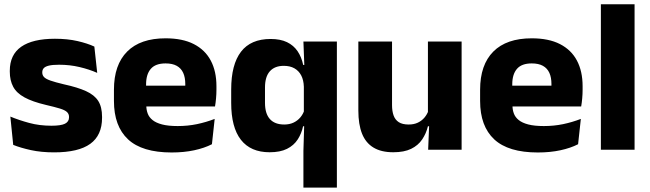

<svg xmlns="http://www.w3.org/2000/svg" viewBox="-20 -680 2954 872"><path d="M226 12Q167.5 12 120.5 1.8Q73.5 -8.5 40 -22L27 -150.5Q65.5 -134.5 112.2 -121.8Q159 -109 213.5 -109Q257 -109 275.2 -118.2Q293.5 -127.5 293.5 -147V-149Q293.5 -162.5 284.2 -171.2Q275 -180 252.2 -187Q229.5 -194 188.5 -203.5Q127 -218 91 -237.8Q55 -257.5 39.8 -286.2Q24.5 -315 24.5 -354.5V-358.5Q24.5 -431.5 76.5 -467.8Q128.5 -504 229.5 -504Q286.5 -504 332 -493.5Q377.5 -483 408.5 -468.5L421.5 -349Q385.5 -365 341.2 -375.5Q297 -386 248.5 -386Q219 -386 202.2 -382Q185.5 -378 178.8 -370.5Q172 -363 172 -352V-350.5Q172 -338.5 180 -330Q188 -321.5 209.2 -314Q230.5 -306.5 270.5 -297Q332.5 -283.5 370.5 -266.2Q408.5 -249 426 -221.8Q443.5 -194.5 443.5 -149.5V-145Q443.5 -65.5 390 -26.8Q336.5 12 226 12Z M759.5 12.5Q625.5 12.5 561.5 -47.2Q497.5 -107 497.5 -221.5V-272.5Q497.5 -385.5 557.5 -445.8Q617.5 -506 732 -506Q809 -506 860.2 -479.8Q911.5 -453.5 937.2 -405Q963 -356.5 963 -288.5V-272Q963 -253 961.2 -233.2Q959.5 -213.5 956.5 -196.5H818.5Q820.5 -225.5 821 -251.2Q821.5 -277 821.5 -298Q821.5 -328.5 812 -349.2Q802.5 -370 782.8 -381Q763 -392 732 -392Q686 -392 664.8 -367.2Q643.5 -342.5 643.5 -297V-252L644.5 -235.5V-200.5Q644.5 -181.5 650.8 -164.5Q657 -147.5 672.8 -134.8Q688.5 -122 716.2 -114.8Q744 -107.5 787 -107.5Q832.5 -107.5 874.5 -116.2Q916.5 -125 955 -140L942.5 -25Q908.5 -7.5 862 2.5Q815.5 12.5 759.5 12.5ZM578.5 -196.5V-291H925.5V-196.5Z M1204.5 11.5Q1118.5 11.5 1074.2 -45Q1030 -101.5 1030 -213V-273.5Q1030 -387 1074.5 -445Q1119 -503 1209 -503Q1253.5 -503 1283.5 -488.5Q1313.5 -474 1331.5 -447.5Q1349.5 -421 1357 -385H1398.5L1360 -286Q1359 -316.5 1348 -337.5Q1337 -358.5 1317 -369.8Q1297 -381 1269 -381Q1227.5 -381 1205.5 -356.2Q1183.5 -331.5 1183.5 -282.5V-213Q1183.5 -164 1205.8 -139.2Q1228 -114.5 1271 -114.5Q1294.5 -114.5 1312.8 -123Q1331 -131.5 1343.8 -146.5Q1356.5 -161.5 1362.5 -180.5L1399.5 -106.5H1356.5Q1349.5 -73.5 1332 -46.5Q1314.5 -19.5 1283.5 -4Q1252.5 11.5 1204.5 11.5ZM1358 172V5L1362 -127L1360 -150V-348.5L1362.5 -373L1358 -491.5H1510V172Z M1760.5 -491.5V-202.5Q1760.5 -175.5 1767.5 -155.8Q1774.5 -136 1791 -125.2Q1807.5 -114.5 1836 -114.5Q1860 -114.5 1877.8 -123Q1895.5 -131.5 1907.8 -146Q1920 -160.5 1926 -178L1949.5 -106.5H1923.5Q1915.5 -73.5 1897.2 -46.5Q1879 -19.5 1847.2 -4Q1815.5 11.5 1766 11.5Q1711.5 11.5 1676.2 -9.8Q1641 -31 1624.2 -73Q1607.5 -115 1607.5 -178V-491.5ZM2076.5 -491.5V0H1924.5L1929.5 -123L1923.5 -137V-491.5Z M2422.5 12.5Q2288.5 12.5 2224.5 -47.2Q2160.5 -107 2160.5 -221.5V-272.5Q2160.5 -385.5 2220.5 -445.8Q2280.5 -506 2395 -506Q2472 -506 2523.2 -479.8Q2574.5 -453.5 2600.2 -405Q2626 -356.5 2626 -288.5V-272Q2626 -253 2624.2 -233.2Q2622.5 -213.5 2619.5 -196.5H2481.5Q2483.5 -225.5 2484 -251.2Q2484.5 -277 2484.5 -298Q2484.5 -328.5 2475 -349.2Q2465.5 -370 2445.8 -381Q2426 -392 2395 -392Q2349 -392 2327.8 -367.2Q2306.5 -342.5 2306.5 -297V-252L2307.5 -235.5V-200.5Q2307.5 -181.5 2313.8 -164.5Q2320 -147.5 2335.8 -134.8Q2351.5 -122 2379.2 -114.8Q2407 -107.5 2450 -107.5Q2495.5 -107.5 2537.5 -116.2Q2579.5 -125 2618 -140L2605.5 -25Q2571.5 -7.5 2525 2.5Q2478.5 12.5 2422.5 12.5ZM2241.5 -196.5V-291H2588.5V-196.5Z M2709 0V-660.5H2862V0Z"/></svg>

Font: Anek Bangla
Style: Bold
Weight: 700
Designer: Sulekha Rajkumar (Bangla), Yesha Goshar (Latin)
Foundry: Ek Type
Version: Version 1.003